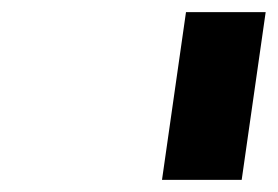

<svg xmlns="http://www.w3.org/2000/svg" viewBox="-20 -720 453 313"><path d="M244.1 -426.8 283.2 -700.2H413.1L374 -426.8Z"/></svg>

Font: Trueno
Style: Bold Italic
Weight: 700
Designer: Julieta Ulanovsky
Foundry: Julieta Ulanovsky
Version: Version 3.001b | FøM Fix